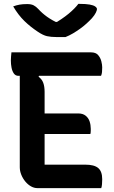

<svg xmlns="http://www.w3.org/2000/svg" viewBox="-20 -970 590 990"><path d="M39 -700H450Q474 -700 486 -686Q498 -672 502.5 -654Q507 -636 507 -623Q507 -609 506 -598.5Q505 -588 501 -579H75Q60 -579 51.5 -591Q43 -603 39.5 -621Q36 -639 36 -658Q36 -668 37 -679Q38 -690 39 -700ZM170 -385H384Q407 -385 421.5 -373.5Q436 -362 442 -344Q448 -326 448 -306Q448 -301 448 -296Q448 -291 447.5 -287Q447 -283 446 -279H170ZM173 0Q156 0 140 -9Q124 -18 111 -33.5Q98 -49 90 -68.5Q82 -88 82 -108Q82 -157 82 -207Q82 -257 82 -308Q82 -359 82 -409Q82 -459 82 -507.5Q82 -556 82 -603H190L179 -574Q196 -562 203 -543Q210 -524 210 -496Q210 -450 210 -403Q210 -356 210 -308.5Q210 -261 210 -214Q210 -167 210 -121H420Q466 -121 486.5 -103.5Q507 -86 507 -46Q507 -33 506 -20.5Q505 -8 502 0ZM318 -779Q309 -779 301.5 -779Q294 -779 285.5 -779Q277 -779 270 -779Q243 -779 222.5 -783.5Q202 -788 174 -807Q156 -819 139 -832.5Q122 -846 106 -861.5Q90 -877 75.5 -896Q61 -915 48 -937Q64 -943 80.5 -946Q97 -949 120 -949Q141 -949 153.5 -942.5Q166 -936 177 -924Q197 -902 222 -884Q247 -866 294 -843L237 -857Q254 -857 271 -857Q288 -857 305 -857L249 -842Q301 -872 333.5 -899Q366 -926 384 -950H390Q423 -950 442.5 -946.5Q462 -943 471 -936.5Q480 -930 480 -923Q480 -917 474 -904.5Q468 -892 454 -876Q441 -862 425.5 -848Q410 -834 392.5 -821.5Q375 -809 356.5 -798Q338 -787 318 -779Z"/></svg>

Font: Recursive Casual SemiBold
Style: Regular
Weight: 600
Version: Version 1.047